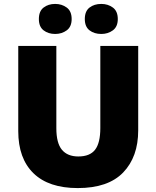

<svg xmlns="http://www.w3.org/2000/svg" viewBox="-20 -948 797 978"><path d="M684 -284Q684 -149 607.5 -69.5Q531 10 376 10Q228 10 150.5 -65.5Q73 -141 73 -280V-714H267V-295Q267 -219 295.5 -185Q324 -151 379 -151Q438 -151 464.5 -185.5Q491 -220 491 -296V-714H684ZM178 -851Q178 -891 202 -909.5Q226 -928 261 -928Q295 -928 320 -909.5Q345 -891 345 -851Q345 -812 320 -793.5Q295 -775 261 -775Q226 -775 202 -793.5Q178 -812 178 -851ZM412 -851Q412 -891 436 -909.5Q460 -928 496 -928Q530 -928 555 -909.5Q580 -891 580 -851Q580 -812 555 -793.5Q530 -775 496 -775Q460 -775 436 -793.5Q412 -812 412 -851Z"/></svg>

Font: Noto Sans Meetei Mayek Black
Style: Regular
Weight: 900
Designer: Monotype Design Team and Neelakash Kshetrimayum
Foundry: Monotype Imaging Inc.
Version: Version 2.002; ttfautohint (v1.8.4.7-5d5b)